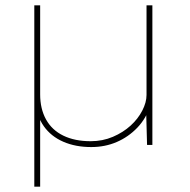

<svg xmlns="http://www.w3.org/2000/svg" viewBox="-20 -545 713 722"><path d="M109 157V-525H131V-190Q131 -136 153 -96Q175 -56 218 -35Q261 -14 321 -14Q366 -14 404.5 -30.5Q443 -47 471 -72.5Q499 -98 515 -129Q531 -160 531 -188V-525H553V0H533L529 -148L546 -150Q530 -100 496.5 -65Q463 -30 419 -11Q375 8 323 8Q264 8 218 -12Q172 -32 145 -70Q118 -108 114 -162L131 -125V157Z"/></svg>

Font: Lexend Exa Thin
Style: Regular
Weight: 250
Designer: Bonnie Shaver-Troup, Thomas Jockin
Foundry: Lexend
Version: Version 1.007